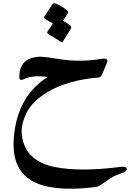

<svg xmlns="http://www.w3.org/2000/svg" viewBox="-20 -621 794 1172"><path d="M270 -59Q176 -3 140 72Q103 149 115 216Q141 365 317 399Q467 429 714 398Q754 393 754 412Q754 426 712 440Q672 453 632 482Q592 511 583 515Q573 519 562 521Q263 557 146 463Q52 388 64 224Q83 -32 271 -151Q179 -165 122 -136Q111 -131 105 -134Q97 -139 98 -157Q101 -272 228 -275Q239 -275 264.5 -272Q290 -269 330 -262Q395 -251 461 -250.5Q527 -250 594 -261Q647 -270 633 -238L604 -169Q596 -149 582 -148Q392 -132 270 -59ZM300 -595Q306 -603 317 -600Q337 -593 355.5 -582Q374 -571 390 -557Q399 -548 393 -538L365 -494Q389 -482 410 -464Q418 -456 413 -446L365 -370Q358 -360 347 -368Q337 -376 275 -413Q264 -420 271 -430L303 -477Q294 -482 282 -489.5Q270 -497 255 -506Q245 -512 252 -522Z"/></svg>

Font: Amiri
Style: Bold
Weight: 700
Designer: Khaled Hosny
Version: Version 0.113